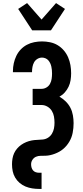

<svg xmlns="http://www.w3.org/2000/svg" viewBox="-20 -1012 540 1247"><path d="M234 215Q211 215 189 211.5Q167 208 146 199.5Q125 191 107.5 176Q90 161 78.5 141.5Q67 122 62.5 100Q58 78 58 55Q58 37 61 18.5Q64 0 71.5 -16.5Q79 -33 91 -47Q103 -61 118 -71.5Q133 -82 150 -89Q167 -96 185 -99.5Q203 -103 221.5 -103.5Q240 -104 258.5 -106Q277 -108 292.5 -118Q308 -128 317.5 -144Q327 -160 330.5 -178Q334 -196 334 -215Q334 -235 330.5 -255Q327 -275 316.5 -292Q306 -309 288 -319.5Q270 -330 250 -330H192V-435H250Q267 -435 282 -444Q297 -453 305 -468Q313 -483 315.5 -500Q318 -517 318 -534Q318 -546 317 -557Q316 -568 313.5 -579.5Q311 -591 306 -601.5Q301 -612 293.5 -620.5Q286 -629 275 -633.5Q264 -638 253 -638Q237 -638 223 -629.5Q209 -621 201.5 -607.5Q194 -594 191 -578Q188 -562 188 -546V-543H64V-551Q64 -576 69.5 -601Q75 -626 86 -649Q97 -672 114.5 -690.5Q132 -709 154.5 -721Q177 -733 202.5 -738Q228 -743 253 -743Q279 -743 305.5 -737.5Q332 -732 354.5 -718.5Q377 -705 394.5 -684.5Q412 -664 422.5 -639.5Q433 -615 437.5 -589Q442 -563 442 -536Q442 -514 438.5 -491.5Q435 -469 425.5 -449Q416 -429 401 -412Q386 -395 366 -384Q389 -371 407.5 -352.5Q426 -334 437.5 -311.5Q449 -289 453.5 -263Q458 -237 458 -212Q458 -196 456.5 -180.5Q455 -165 452 -149.5Q449 -134 443.5 -119.5Q438 -105 430 -91.5Q422 -78 412 -66Q402 -54 390 -44Q378 -34 364.5 -26.5Q351 -19 336.5 -13.5Q322 -8 306.5 -4.5Q291 -1 275.5 -0.5Q260 0 244 0Q228 0 214 6Q200 12 191 25.5Q182 39 182 55Q182 66 185 76.5Q188 87 195 95Q202 103 212.5 106.5Q223 110 234 110H250V215ZM189 -815 98 -954 156 -992 250 -885 344 -992 402 -954 311 -815Z"/></svg>

Font: Iosevka Term Curly Extrabold
Style: Regular
Weight: 800
Designer: Belleve Invis
Foundry: Belleve Invis
Version: Version 32.3.0